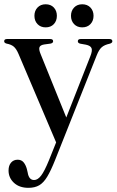

<svg xmlns="http://www.w3.org/2000/svg" viewBox="-20 -636 546 898"><path d="M209 113.5 242.5 30 66.5 -384Q56.5 -407.5 44.5 -417.8Q32.5 -428 11 -432Q-0.5 -435 -0.5 -443Q-0.5 -453.5 13 -453.5H214.5Q228.5 -453.5 228.5 -443Q228.5 -434.5 216 -432L186.5 -428Q168 -425 164.5 -414.8Q161 -404.5 170 -383L290 -86.5L402 -371.5Q413 -398.5 408.2 -410.5Q403.5 -422.5 382 -427L356.5 -431.5Q344 -434 344 -443Q344 -453.5 357.5 -453.5H491.5Q505.5 -453.5 505.5 -443Q505.5 -435 493 -431.5Q469 -426.5 456 -415.2Q443 -404 432.5 -377.5L237.5 113Q218 162 201 190.2Q184 218.5 163.5 230.5Q143 242.5 113 242.5Q70.5 242.5 45.2 219Q20 195.5 20 161.5Q20 138 31.8 124.5Q43.5 111 62.5 111Q80 111 90 122.8Q100 134.5 105.5 154L109.5 171Q115 206 139.5 206Q156.5 206 172.2 185.5Q188 165 209 113.5ZM193.5 -508Q170 -508 155.5 -523.2Q141 -538.5 141 -562Q141 -585.5 155.5 -600.8Q170 -616 193.5 -616Q217.5 -616 231.8 -600.8Q246 -585.5 246 -562Q246 -538.5 231.8 -523.2Q217.5 -508 193.5 -508ZM364.5 -508Q341 -508 326.5 -523.2Q312 -538.5 312 -562Q312 -585.5 326.5 -600.8Q341 -616 364.5 -616Q388.5 -616 403 -600.8Q417.5 -585.5 417.5 -562Q417.5 -538.5 403 -523.2Q388.5 -508 364.5 -508Z"/></svg>

Font: Fraunces 72pt
Style: Regular
Weight: 400
Version: Version 1.000;[0bf87f6ff]